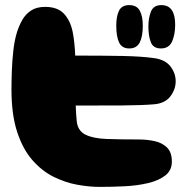

<svg xmlns="http://www.w3.org/2000/svg" viewBox="-20 -734 734 753"><path d="M371 -1Q330 -1 283 -9.5Q236 -18 190.5 -40.5Q145 -63 107.5 -105.5Q70 -148 47.5 -216Q25 -284 25 -383Q25 -418 26.5 -458Q28 -498 32.5 -537.5Q37 -577 47 -609Q55 -634 67.5 -656Q80 -678 101.5 -692.5Q123 -707 157 -707Q206 -707 231 -680Q256 -653 265 -609Q269 -589 271.5 -565Q274 -541 275 -516Q385 -516 460.5 -514.5Q536 -513 585 -506Q628 -500 648.5 -473.5Q669 -447 669 -415Q669 -384 648.5 -356.5Q628 -329 585 -325Q536 -321 461 -320.5Q386 -320 277 -320Q278 -288 281 -258Q285 -221 315 -206Q345 -191 398 -189Q451 -187 524 -187Q557 -187 586.5 -180.5Q616 -174 635 -155.5Q654 -137 654 -100Q654 -66 628.5 -46Q603 -26 561 -16Q519 -6 469.5 -3.5Q420 -1 371 -1ZM611 -544Q581 -544 571.5 -568.5Q562 -593 562 -631Q562 -663 572 -688.5Q582 -714 613 -714Q667 -714 667 -637Q667 -599 655 -571.5Q643 -544 611 -544ZM487 -544Q458 -544 447 -567.5Q436 -591 436 -634Q436 -671 447 -692.5Q458 -714 487 -714Q516 -714 528 -692.5Q540 -671 540 -633Q540 -591 528 -567.5Q516 -544 487 -544Z"/></svg>

Font: Cherry Bomb One
Style: Regular
Weight: 400
Designer: satsuyako
Foundry: satsuyako
Version: Version 4.100; ttfautohint (v1.8.3)